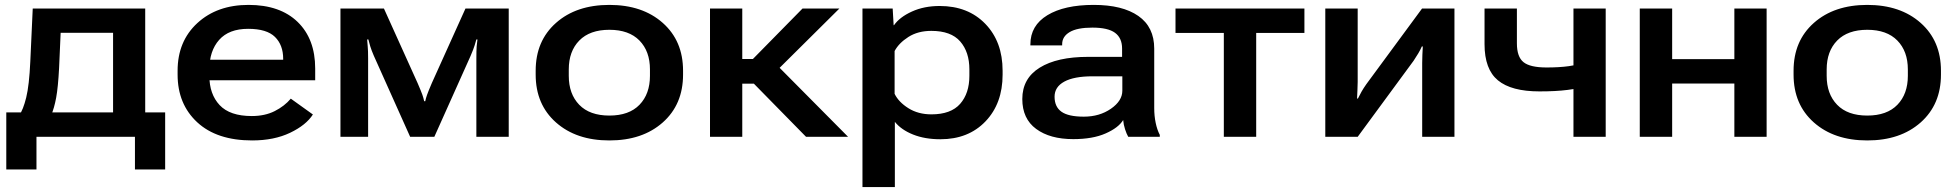

<svg xmlns="http://www.w3.org/2000/svg" viewBox="-20 -553 7905 776"><path d="M525.4 131.8H647.5V-98.6H5.4V131.8H127.4V0H525.4ZM225.1 -420.4H437V-7.3H566.9V-518.6H112.3L102.5 -305.2Q98.1 -208 85.9 -158.7Q73.7 -109.4 57.6 -86.9H186.5Q199.2 -115.7 207 -158.2Q214.8 -200.7 218.8 -277.8Z M697.8 -251.5Q697.8 -132.3 777.1 -58.8Q856.4 14.6 999 14.6Q1087.9 14.6 1152.6 -16.4Q1217.3 -47.4 1244.6 -90.3L1155.3 -154.3Q1129.9 -124 1090.3 -104Q1050.8 -84 997.6 -84Q909.2 -84 867.7 -128.2Q826.2 -172.4 826.2 -246.6V-272.5Q826.2 -347.2 865.7 -391.8Q905.3 -436.5 982.9 -436.5Q1058.1 -436.5 1091.3 -403.8Q1124.5 -371.1 1124.5 -315.4V-311.5H782.2V-228.5H1253.9V-275.9Q1253.9 -395.5 1182.9 -464.4Q1111.8 -533.2 984.4 -533.2Q857.4 -533.2 777.6 -459.7Q697.8 -386.2 697.8 -267.1Z M1356 0H1467.8V-316.9Q1467.8 -349.6 1466.1 -366.2Q1464.4 -382.8 1463.9 -393.6H1468.8Q1471.2 -382.8 1476.3 -366.2Q1481.4 -349.6 1490.7 -328.1L1637.7 0H1735.4L1881.8 -326.7Q1894.5 -356.4 1898.4 -369.9Q1902.3 -383.3 1905.3 -393.6H1909.7Q1907.7 -381.3 1906.5 -365.7Q1905.3 -350.1 1905.3 -314.9V0H2036.1V-518.6H1861.3L1725.1 -216.8Q1710.9 -183.6 1706.1 -169.9Q1701.2 -156.2 1698.7 -144H1694.3Q1691.9 -156.2 1687 -170.2Q1682.1 -184.1 1668 -216.8L1531.7 -518.6H1356Z M2145 -251.5Q2145 -130.9 2227.1 -58.1Q2309.1 14.6 2442.9 14.6Q2576.7 14.6 2658.7 -58.1Q2740.7 -130.9 2740.7 -251.5V-267.1Q2740.7 -387.7 2658.7 -460.4Q2576.7 -533.2 2442.9 -533.2Q2309.1 -533.2 2227.1 -460.4Q2145 -387.7 2145 -267.1ZM2278.8 -272.5Q2278.8 -345.7 2321.3 -389.2Q2363.8 -432.6 2442.9 -432.6Q2522 -432.6 2564.5 -389.2Q2606.9 -345.7 2606.9 -272.5V-246.6Q2606.9 -173.3 2564.7 -129.6Q2522.5 -85.9 2442.9 -85.9Q2363.3 -85.9 2321 -129.6Q2278.8 -173.3 2278.8 -246.6Z M3237.8 0H3407.7L3102.5 -307.6L3002.9 -239.3ZM2915 -314.5V-214.8H3066.4L3372.6 -518.6H3223.6L3022.9 -314.5ZM2980 -518.6H2849.6V0H2980Z M3465.8 203.1H3596.7V-60.5Q3622.6 -28.3 3670.2 -9.3Q3717.8 9.8 3780.8 9.8Q3894 9.8 3963.1 -62.5Q4032.2 -134.8 4032.2 -251.5V-267.1Q4032.2 -384.3 3962.4 -456.5Q3892.6 -528.8 3777.8 -528.8Q3714.8 -528.8 3665.5 -506.3Q3616.2 -483.9 3593.3 -451.2H3591.8L3587.9 -518.6H3465.8ZM3595.7 -173.8V-346.7Q3612.8 -378.9 3651.4 -403.6Q3689.9 -428.2 3744.1 -428.2Q3823.7 -428.2 3860.8 -385.5Q3897.9 -342.8 3897.9 -272.5V-246.6Q3897.9 -175.8 3860.6 -133.3Q3823.2 -90.8 3744.6 -90.8Q3690.9 -90.8 3651.4 -115.7Q3611.8 -140.6 3595.7 -173.8Z M4111.8 -152.8Q4111.8 -73.2 4167.7 -32Q4223.6 9.3 4317.9 9.3Q4396.5 9.3 4448.5 -13.7Q4500.5 -36.6 4519.5 -67.9Q4521 -49.3 4527.1 -30.5Q4533.2 -11.7 4540 0H4667.5V-7.8Q4656.7 -28.3 4650.9 -56.4Q4645 -84.5 4645 -116.2V-356.4Q4645 -443.8 4580.8 -488.5Q4516.6 -533.2 4400.4 -533.2Q4281.7 -533.2 4213.1 -491.5Q4144.5 -449.7 4144.5 -374V-369.6H4272.9V-374.5Q4272.9 -405.3 4303.2 -423.3Q4333.5 -441.4 4395 -441.4Q4458 -441.4 4486.6 -420.4Q4515.1 -399.4 4515.1 -356.9V-323.2H4377.9Q4252.4 -323.2 4182.1 -279.5Q4111.8 -235.8 4111.8 -152.8ZM4242.2 -162.1Q4242.2 -201.7 4281.5 -223.1Q4320.8 -244.6 4396 -244.6H4516.1V-186.5Q4516.1 -145.5 4470 -113.5Q4423.8 -81.5 4360.4 -81.5Q4298.3 -81.5 4270.3 -101.3Q4242.2 -121.1 4242.2 -162.1Z M4731 -419.9H4926.3V0H5057.1V-419.9H5252V-518.6H4731Z M5336.4 0H5467.3L5693.4 -307.6Q5704.1 -323.7 5712.4 -337.6Q5720.7 -351.6 5726.6 -365.2H5730.5Q5729.5 -350.6 5728.8 -331.8Q5728 -313 5728 -298.3V0H5858.4V-518.6H5727.5L5502 -212.4Q5490.7 -196.3 5482.9 -182.6Q5475.1 -168.9 5468.3 -154.8H5464.8Q5465.3 -169.4 5466.3 -188.2Q5467.3 -207 5467.3 -222.2V-518.6H5336.4Z M6110.8 -377.9V-518.6H5980V-374.5Q5980 -272.9 6034.2 -228.3Q6088.4 -183.6 6202.1 -183.6Q6268.6 -183.6 6314.7 -189.5Q6360.8 -195.3 6404.3 -204.1V-302.2Q6358.9 -291 6320.6 -285.6Q6282.2 -280.3 6230.5 -280.3Q6164.1 -280.3 6137.5 -301.8Q6110.8 -323.2 6110.8 -377.9ZM6469.7 -518.6H6339.4V0H6469.7Z M6607.4 -518.6V0H6738.3V-215.3H6989.7V0H7120.1V-518.6H6989.7V-314H6738.3V-518.6Z M7229 -251.5Q7229 -130.9 7311 -58.1Q7393.1 14.6 7526.9 14.6Q7660.6 14.6 7742.7 -58.1Q7824.7 -130.9 7824.7 -251.5V-267.1Q7824.7 -387.7 7742.7 -460.4Q7660.6 -533.2 7526.9 -533.2Q7393.1 -533.2 7311 -460.4Q7229 -387.7 7229 -267.1ZM7362.8 -272.5Q7362.8 -345.7 7405.3 -389.2Q7447.8 -432.6 7526.9 -432.6Q7606 -432.6 7648.4 -389.2Q7690.9 -345.7 7690.9 -272.5V-246.6Q7690.9 -173.3 7648.7 -129.6Q7606.4 -85.9 7526.9 -85.9Q7447.3 -85.9 7405 -129.6Q7362.8 -173.3 7362.8 -246.6Z"/></svg>

Font: Roboto Flex
Style: wght 600 wdth 140 opsz 13.0 GRAD 0.00 slnt 0.00 XTRA 468 XOPQ 96 YOPQ 79 YTLC 514 YTUC 712 YTAS 750 YTDE -203.00 YTFI 738
Weight: 600
Width: 8
Designer: Berlow after Robertson
Foundry: Google
Version: Version 3.100